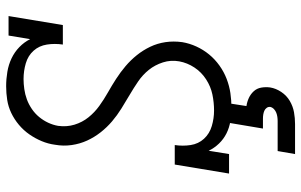

<svg xmlns="http://www.w3.org/2000/svg" viewBox="-202 -582 1003 640"><g transform="rotate(-90 300.0 -261.5)"><path d="M262 8Q262 8 262 8Q262 8 261 8Q239 8 217 4.5Q195 1 176 -8.5Q157 -18 142 -33.5Q127 -49 118 -68L107 0H42L72 -181H137Q133 -154 137 -128Q141 -102 158 -83.5Q175 -65 200.5 -57.5Q226 -50 252 -50Q279 -50 305.5 -55.5Q332 -61 356 -76.5Q380 -92 395.5 -115.5Q411 -139 416 -166Q421 -194 412.5 -220.5Q404 -247 387.5 -267.5Q371 -288 349 -303Q327 -318 304 -331.5Q281 -345 258.5 -359Q236 -373 216 -390Q196 -407 179.5 -428Q163 -449 152 -473Q141 -497 137 -524.5Q133 -552 138 -580Q141 -603 150 -624.5Q159 -646 172.5 -665.5Q186 -685 204.5 -700.5Q223 -716 244 -726Q265 -736 287.5 -739.5Q310 -743 333 -743Q357 -743 381 -739Q405 -735 426 -725Q447 -715 463.5 -699Q480 -683 490 -663L502 -735H567L537 -554H472Q476 -581 472 -607Q468 -633 451.5 -651.5Q435 -670 409.5 -677.5Q384 -685 357 -685Q341 -685 323.5 -682.5Q306 -680 289.5 -674Q273 -668 257.5 -657.5Q242 -647 230.5 -633Q219 -619 211.5 -603Q204 -587 201 -570Q197 -541 205 -515Q213 -489 229.5 -468.5Q246 -448 267.5 -432.5Q289 -417 312 -404Q335 -391 357.5 -376.5Q380 -362 400 -345Q420 -328 436.5 -307.5Q453 -287 464.5 -263Q476 -239 480 -212Q484 -185 480 -156Q476 -132 465.5 -109Q455 -86 439 -66.5Q423 -47 402 -32Q381 -17 357.5 -8Q334 1 310 4.5Q286 8 262 8ZM107 220 117 162H217Q224 162 231 161Q238 160 244.5 157.5Q251 155 256.5 150Q262 145 264 138Q264 138 264 138Q264 138 264 138Q265 131 261 125.5Q257 120 251 117.5Q245 115 238.5 114Q232 113 225 113H192L211 0H276L267 58Q281 60 294 66Q307 72 316.5 82.5Q326 93 328.5 107.5Q331 122 329 137Q326 156 314 174Q302 192 284 202.5Q266 213 246.5 216.5Q227 220 207 220Z"/></g></svg>

Font: Iosevka Slab Light Extended
Style: Italic
Weight: 300
Width: 7
Italic angle: -9°
Monospace: yes
Designer: Belleve Invis
Foundry: Belleve Invis
Version: Version 11.1.0; ttfautohint (v1.8.3)